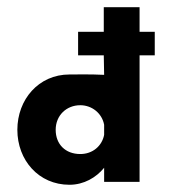

<svg xmlns="http://www.w3.org/2000/svg" viewBox="-20 -503 476 531"><path d="M366 0V-350H408V-415H366V-483H267V-415H196V-350H267L268 -296C229 -298 189 -297 172 -297C87 -297 28 -228 28 -144C28 -60 87 8 172 8C212 8 246 -12 268 -39V0ZM134 -144C134 -184 164 -212 202 -212C234 -212 262 -190 268 -158V-130C262 -99 236 -77 202 -77C161 -77 134 -104 134 -144Z"/></svg>

Font: Hussar Tani
Style: Bold
Weight: 700
Foundry: Cannot Into Space Fonts
Version: Version 0.92